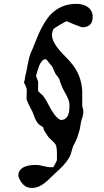

<svg xmlns="http://www.w3.org/2000/svg" viewBox="-20 -736 529 978"><path d="M73.7 157.2Q73.7 140.6 82.5 130.1Q91.3 119.6 104.7 113.8Q118.2 107.9 133.8 106Q149.4 104 163.6 104Q173.3 104 182.6 106Q191.9 107.9 201.2 110.1Q210.4 112.3 220 114Q229.5 115.7 239.7 115.7H251.5Q252.4 114.3 255.1 109.4Q257.8 104.5 260.7 98.9Q263.7 93.3 266.4 87.9Q269 82.5 270 80.1V54.2V43.9Q270 38.1 269.5 31.5Q269 24.9 268.3 18.6Q267.6 12.2 265.9 6.8Q264.2 1.5 262.2 -1.5Q261.2 -3.4 256.1 -8.8Q251 -14.2 244.9 -20Q238.8 -25.9 233.6 -30.8Q228.5 -35.6 227.5 -37.1Q226.1 -38.6 222.9 -43.5Q219.7 -48.3 216.1 -54Q212.4 -59.6 209.2 -64.5Q206.1 -69.3 205.1 -71.8Q204.1 -72.3 203.4 -75.2Q202.6 -78.1 201.7 -81.1Q200.7 -84 200 -86.7Q199.2 -89.4 198.7 -89.4Q196.8 -90.3 192.4 -92.8Q188 -95.2 187 -96.2Q176.8 -103 170.7 -111.1Q164.6 -119.1 160.4 -128.4Q156.2 -137.7 152.8 -147.5Q149.4 -157.2 145 -167.5Q144 -168.9 140.6 -175.5Q137.2 -182.1 133.3 -189.9Q129.4 -197.8 126 -204.6Q122.6 -211.4 122.1 -213.9Q120.1 -216.8 117.7 -223.4Q115.2 -230 115.2 -232.4Q115.2 -234.4 115.7 -246.3Q116.2 -258.3 116.2 -269.5Q116.2 -274.9 116.2 -279.3Q116.2 -283.7 115.2 -284.7Q115.2 -285.6 113.8 -289.8Q112.3 -293.9 110.1 -299.1Q107.9 -304.2 106 -308.3Q104 -312.5 102.5 -313.5V-316.9V-319.3Q104 -321.3 105 -325.9Q106 -330.6 106.7 -335.2Q107.4 -339.8 107.9 -343.8Q108.4 -347.7 108.4 -348.6Q112.8 -363.3 115.5 -377.7Q118.2 -392.1 120.8 -406Q123.5 -419.9 126.7 -433.8Q129.9 -447.8 134.8 -461.4Q134.8 -462.4 136.2 -465.6Q137.7 -468.8 139.4 -472.7Q141.1 -476.6 142.8 -480Q144.5 -483.4 145 -484.9Q156.2 -512.2 167.2 -540Q178.2 -567.9 191.7 -593.8Q205.1 -619.6 221.2 -641.8Q237.3 -664.1 258.8 -680.7Q280.3 -697.3 307.6 -706.8Q335 -716.3 370.6 -716.3Q385.7 -716.3 400.4 -712.4Q415 -708.5 426.5 -700.4Q438 -692.4 445.1 -679.9Q452.1 -667.5 452.1 -650.4Q452.1 -597.2 398.9 -597.2Q395 -598.1 391.6 -599.1Q388.7 -600.1 385.5 -601.1Q382.3 -602.1 381.3 -603Q378.9 -603.5 370.1 -606.9Q361.3 -610.4 351.3 -614.5Q341.3 -618.7 332.8 -622.3Q324.2 -626 322.3 -627.4H319.8Q317.4 -627.4 306.6 -621.8Q295.9 -616.2 283.9 -609.1Q272 -602.1 262.2 -595.5Q252.4 -588.9 251.5 -586.4Q250.5 -585 249.8 -582.3Q249 -579.6 248 -576.7Q247.1 -573.7 246.6 -571.3Q246.1 -568.8 246.1 -567.9Q245.1 -567.9 244.9 -565.7Q244.6 -563.5 244.6 -562.5Q244.6 -540.5 254.6 -521.2Q264.6 -502 279.3 -484.4Q293.9 -466.8 310.3 -450.7Q326.7 -434.6 339.8 -418.9Q367.7 -386.7 382.1 -350.8Q396.5 -314.9 398.9 -272.9V-251V-195.8Q398.9 -195.8 399.7 -192.4Q400.4 -189 401.6 -185.1Q402.8 -181.2 403.6 -177.5Q404.3 -173.8 404.3 -172.4V-163.1Q404.3 -151.9 399.7 -138.9Q395 -126 392.6 -113.3Q392.1 -112.3 391.4 -107.4Q390.6 -102.5 389.6 -96.7Q388.7 -90.8 387.7 -85.4Q386.7 -80.1 386.7 -78.6Q381.8 -60.1 374.8 -39.3Q367.7 -18.6 357.9 -1.5Q353.5 5.9 350.8 13.7Q348.1 21.5 345.9 29.8Q343.8 38.1 341.1 46.6Q338.4 55.2 334 63.5Q326.2 77.1 318.4 87.6Q310.5 98.1 301.8 107.7Q293 117.2 283.4 126.2Q273.9 135.3 262.2 145.5Q249 157.2 236.1 170.4Q223.1 183.6 208.7 195.1Q194.3 206.5 178 213.9Q161.6 221.2 141.6 221.2Q114.7 221.2 98.4 204.1Q82 187 73.7 162.1ZM163.6 -348.6Q164.1 -347.7 165.5 -343.8Q167 -339.8 168.9 -335.2Q170.9 -330.6 172.4 -325.9Q173.8 -321.3 174.3 -319.3Q174.3 -317.4 174.1 -306.9Q173.8 -296.4 173.8 -286.1Q173.8 -281.7 173.8 -277.8Q173.8 -273.9 174.3 -272.9Q174.3 -271.5 177.7 -268.1Q181.2 -264.6 185.5 -260.7Q189.9 -256.8 193.8 -253.4Q197.8 -250 198.7 -249Q210 -234.9 218.8 -217.8Q227.5 -200.7 237.1 -183.8Q246.6 -167 258.1 -151.6Q269.5 -136.2 286.1 -126Q287.1 -126 287.8 -125.5Q288.6 -125 289.6 -125Q304.7 -125 313.5 -132.1Q322.3 -139.2 326.9 -150.1Q331.5 -161.1 332.8 -174.3Q334 -187.5 334 -199.2Q334 -214.4 329.1 -227.3Q324.2 -240.2 317.6 -252.4Q311 -264.6 304.2 -276.6Q297.4 -288.6 293 -302.2Q292 -303.2 290 -308.6Q288.1 -314 286.1 -320.1Q284.2 -326.2 282.5 -331.3Q280.8 -336.4 280.3 -336.9Q279.3 -337.9 276.9 -341.3Q274.4 -344.7 271.2 -348.9Q268.1 -353 265.4 -356.4Q262.7 -359.9 262.2 -360.8Q261.7 -362.3 259.3 -367.4Q256.8 -372.6 254.2 -378.7Q251.5 -384.8 249 -390.1Q246.6 -395.5 246.1 -397Q245.6 -397.5 242.4 -401.1Q239.3 -404.8 235.4 -409.4Q231.4 -414.1 227.5 -418.7Q223.6 -423.3 221.7 -426.8Q217.3 -432.1 216.1 -433.1Q214.8 -434.1 209 -434.1Q204.1 -434.1 199.5 -430.4Q194.8 -426.8 190.9 -421.6Q187 -416.5 184.1 -410.9Q181.2 -405.3 179.7 -401.4Q178.7 -398.4 176.3 -391.1Q173.8 -383.8 171.1 -375.7Q168.5 -367.7 166.3 -359.9Q164.1 -352.1 163.6 -348.6Z"/></svg>

Font: IM FELL English
Style: Italic
Weight: 400
Italic angle: -18°
Designer: Igino Marini
Foundry: Igino Marini
Version: 3.00